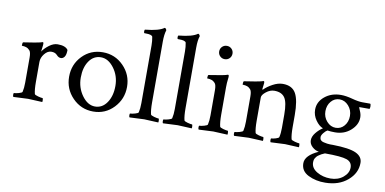

<svg xmlns="http://www.w3.org/2000/svg" viewBox="-81 -921 2778 1386"><g transform="rotate(10 1307.5 -228.5)"><path d="M286.1 -426.8Q343.8 -426.8 362.3 -398.4Q362.3 -364.3 351.6 -348.6Q340.8 -333 324.2 -333Q307.6 -333 293 -349.6Q278.3 -366.2 250.5 -366.2Q222.7 -366.2 200.2 -337.9Q177.7 -309.6 177.7 -278.3V-131.8Q177.7 -75.2 185.5 -44.9Q187.5 -38.1 211.4 -31.7Q235.4 -25.4 245.1 -25.4Q248 -25.4 249 -13.7Q250 -2 248 2.9Q150.4 -2 143.6 -2Q136.7 -2 36.1 2.9Q32.2 -1 32.2 -13.2Q32.2 -25.4 36.1 -25.4Q47.9 -25.4 70.8 -31.7Q93.8 -38.1 95.7 -44.9Q102.5 -73.2 102.5 -113.3V-297.9Q102.5 -335.9 90.8 -349.1Q79.1 -362.3 64.9 -366.7Q50.8 -371.1 41.5 -371.1Q32.2 -371.1 32.2 -373Q32.2 -396.5 38.1 -397.5Q141.6 -413.1 157.7 -418Q173.8 -422.9 177.7 -423.8Q181.6 -423.8 182.6 -415.5Q183.6 -407.2 182.6 -403.3L176.8 -354.5Q194.3 -380.9 225.1 -403.8Q255.9 -426.8 286.1 -426.8Z M467.8 -364.3Q528.3 -426.8 617.7 -426.8Q707 -426.8 769.5 -363.3Q832 -299.8 832 -210.4Q832 -121.1 771 -57.1Q710 6.8 621.1 6.8Q532.2 6.8 469.7 -57.1Q407.2 -121.1 407.2 -211.4Q407.2 -301.8 467.8 -364.3ZM706.1 -332.5Q664.1 -388.7 610.4 -388.7Q556.6 -388.7 523.9 -341.3Q491.2 -293.9 491.2 -219.7Q491.2 -145.5 532.7 -88.4Q574.2 -31.2 627.9 -31.2Q681.6 -31.2 714.8 -80.1Q748 -128.9 748 -202.6Q748 -276.4 706.1 -332.5Z M1027.3 -677.7Q1031.2 -677.7 1035.2 -672.4Q1039.1 -667 1040 -662.1Q1029.3 -630.9 1029.3 -577.1V-131.8Q1029.3 -75.2 1037.1 -44.9Q1039.1 -38.1 1062.5 -31.7Q1085.9 -25.4 1095.7 -25.4Q1098.6 -25.4 1099.6 -13.7Q1100.6 -2 1098.6 2.9Q1001 -2 994.6 -2Q988.3 -2 887.7 2.9Q883.8 -1 883.8 -13.2Q883.8 -25.4 887.7 -25.4Q899.4 -25.4 922.4 -31.7Q945.3 -38.1 947.3 -44.9Q954.1 -73.2 954.1 -113.3V-536.1Q954.1 -569.3 948.2 -598.6Q943.4 -614.3 898.4 -614.3H889.6Q883.8 -614.3 883.8 -627.4Q883.8 -640.6 889.6 -640.6Q989.3 -650.4 1025.4 -677.7Z M1272.5 -677.7Q1276.4 -677.7 1280.3 -672.4Q1284.2 -667 1285.2 -662.1Q1274.4 -630.9 1274.4 -577.1V-131.8Q1274.4 -75.2 1282.2 -44.9Q1284.2 -38.1 1307.6 -31.7Q1331.1 -25.4 1340.8 -25.4Q1343.8 -25.4 1344.7 -13.7Q1345.7 -2 1343.8 2.9Q1246.1 -2 1239.7 -2Q1233.4 -2 1132.8 2.9Q1128.9 -1 1128.9 -13.2Q1128.9 -25.4 1132.8 -25.4Q1144.5 -25.4 1167.5 -31.7Q1190.4 -38.1 1192.4 -44.9Q1199.2 -73.2 1199.2 -113.3V-536.1Q1199.2 -569.3 1193.4 -598.6Q1188.5 -614.3 1143.6 -614.3H1134.8Q1128.9 -614.3 1128.9 -627.4Q1128.9 -640.6 1134.8 -640.6Q1234.4 -650.4 1270.5 -677.7Z M1536.1 -131.8Q1536.1 -75.2 1543.9 -44.9Q1545.9 -38.1 1569.3 -31.7Q1592.8 -25.4 1602.5 -25.4Q1605.5 -25.4 1606.4 -13.7Q1607.4 -2 1605.5 2.9Q1507.8 -2 1501 -2Q1494.1 -2 1394.5 2.9Q1390.6 -1 1390.6 -13.2Q1390.6 -25.4 1394.5 -25.4Q1406.2 -25.4 1429.2 -31.7Q1452.1 -38.1 1454.1 -44.9Q1460.9 -73.2 1460.9 -113.3V-297.9Q1460.9 -335.9 1449.2 -349.1Q1437.5 -362.3 1423.3 -366.7Q1409.2 -371.1 1399.9 -371.1Q1390.6 -371.1 1390.6 -373Q1390.6 -396.5 1396.5 -397.5Q1516.6 -415.5 1533.2 -423.8H1536.1Q1544.4 -423.8 1540 -394Q1536.1 -364.3 1536.1 -333ZM1456.5 -544.4Q1442.4 -558.6 1442.4 -579.1Q1442.4 -599.6 1456.5 -613.8Q1470.7 -627.9 1491.2 -627.9Q1511.7 -627.9 1525.9 -613.8Q1540 -599.6 1540 -579.1Q1540 -558.6 1525.9 -544.4Q1511.7 -530.3 1491.2 -530.3Q1470.7 -530.3 1456.5 -544.4Z M1801.8 -362.3Q1824.2 -385.7 1862.8 -406.7Q1901.4 -427.7 1936.5 -427.7Q2004.9 -427.7 2032.2 -378.9Q2059.6 -330.1 2059.6 -220.7V-131.8Q2059.6 -75.2 2067.4 -44.9Q2069.3 -38.1 2092.8 -31.7Q2116.2 -25.4 2126 -25.4Q2128.9 -25.4 2129.9 -13.7Q2130.9 -2 2128.9 2.9Q2031.2 -2 2026.9 -2Q2022.5 -2 1921.9 2.9Q1918 -1 1918 -13.2Q1918 -25.4 1921.9 -25.4Q1933.6 -25.4 1954.6 -31.7Q1975.6 -38.1 1977.5 -44.9Q1984.4 -73.2 1984.4 -113.3V-210.9Q1984.4 -301.8 1960.9 -335Q1937.5 -368.2 1884.8 -368.2Q1853.5 -368.2 1824.7 -345.2Q1795.9 -322.3 1795.9 -303.7V-131.8Q1795.9 -75.2 1803.7 -44.9Q1805.7 -38.1 1829.1 -31.7Q1852.5 -25.4 1862.3 -25.4Q1865.2 -25.4 1866.2 -13.7Q1867.2 -2 1865.2 2.9Q1767.6 -2 1761.2 -2Q1754.9 -2 1654.3 2.9Q1650.4 -1 1650.4 -13.2Q1650.4 -25.4 1654.3 -25.4Q1666 -25.4 1689 -31.7Q1711.9 -38.1 1713.9 -44.9Q1720.7 -73.2 1720.7 -113.3V-297.9Q1720.7 -335.9 1709 -349.1Q1697.3 -362.3 1683.1 -366.7Q1668.9 -371.1 1659.7 -371.1Q1650.4 -371.1 1650.4 -373Q1650.4 -396.5 1656.2 -397.5Q1759.8 -413.1 1775.9 -418Q1792 -422.9 1795.9 -423.8Q1804.2 -423.8 1800.8 -399.9Q1796.9 -376 1796.9 -368.2Q1796.9 -360.4 1798.3 -360.4Q1799.8 -360.4 1801.8 -362.3Z M2364.3 -421.9Q2400.4 -421.9 2447.3 -409.2Q2494.1 -396.5 2524.4 -396.5H2581.1Q2586.9 -394.5 2586.9 -376.5Q2586.9 -358.4 2581.1 -358.4H2511.7Q2507.8 -358.4 2507.8 -355.5L2517.6 -332Q2528.3 -308.6 2528.3 -285.2Q2528.3 -232.4 2481.4 -190.4Q2434.6 -148.4 2366.2 -148.4Q2335 -148.4 2311.5 -152.3Q2298.8 -145.5 2284.7 -127.9Q2270.5 -110.4 2270.5 -96.7Q2270.5 -69.8 2299.3 -63.5Q2328.1 -56.6 2347.2 -56.6H2368.2Q2489.3 -54.7 2538.1 -31.7Q2586.9 -8.8 2586.9 37.1Q2586.9 112.3 2523.4 166.5Q2460 220.7 2360.4 221.7Q2291 222.7 2235.8 195.3Q2180.7 168 2180.7 110.4Q2180.7 52.7 2276.4 9.8Q2250 5.9 2227.5 -14.6Q2205.1 -35.2 2205.1 -62.5Q2205.1 -89.8 2227.1 -117.2Q2249 -144.5 2276.4 -162.1Q2247.1 -172.9 2222.2 -208.5Q2197.3 -244.1 2197.3 -285.2Q2197.3 -342.8 2245.6 -382.3Q2293.9 -421.9 2364.3 -421.9ZM2297.4 -359.4Q2272.5 -330.1 2272.5 -287.1Q2272.5 -244.1 2300.3 -212.9Q2328.1 -181.6 2365.7 -181.6Q2403.3 -181.6 2428.2 -210.9Q2453.1 -240.2 2453.1 -283.2Q2453.1 -326.2 2425.3 -357.4Q2397.5 -388.7 2359.9 -388.7Q2322.3 -388.7 2297.4 -359.4ZM2323.2 13.7Q2321.3 13.7 2318.8 15.1Q2316.4 16.6 2308.6 20Q2300.8 23.4 2298.8 24.4Q2296.9 25.4 2290 29.8Q2283.2 34.2 2280.8 35.6Q2278.3 37.1 2272.5 41.5Q2266.6 45.9 2264.6 49.3Q2262.7 52.7 2258.8 57.6Q2249 69.8 2249 91.8Q2249 133.8 2292.5 159.7Q2335.9 185.5 2391.6 185.5Q2447.3 185.5 2484.9 154.3Q2522.5 123 2522.5 82.5Q2522.5 42 2482.4 27.8Q2442.4 13.7 2323.2 13.7Z"/></g></svg>

Font: CrimsonText-Roman
Style: Roman
Weight: 400
Version: Version 0.13